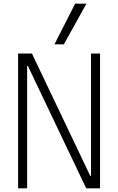

<svg xmlns="http://www.w3.org/2000/svg" viewBox="-20 -1020 640 1040"><path d="M78 0V-730H153L469 -67H473V-730H522V0H447L131 -663H127V0ZM326 -780H275L387 -1000H448Z"/></svg>

Font: M PLUS Code Latin Expanded Light
Style: Regular
Weight: 300
Width: 7
Designer: Coji Morishita
Foundry: UNDERFOREST DESIGN
Version: Version 1.002; ttfautohint (v1.8.3)